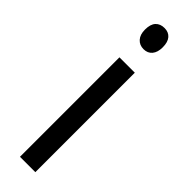

<svg xmlns="http://www.w3.org/2000/svg" viewBox="-257 -736 733 733"><g transform="rotate(45 109.5 -369.0)"><path d="M151 -537V0H68V-537ZM111 -738Q133 -738 145.5 -723.5Q158 -709 158 -681Q158 -654 145.5 -639Q133 -624 111 -624Q89 -624 75.5 -639Q62 -654 62 -681Q62 -710 75 -724Q88 -738 111 -738Z"/></g></svg>

Font: Noto Sans Display Condensed
Style: Regular
Weight: 400
Width: 3
Designer: Monotype Design Team
Foundry: Monotype Imaging Inc.
Version: Version 2.003